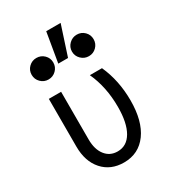

<svg xmlns="http://www.w3.org/2000/svg" viewBox="-213 -1012 1027 1138"><g transform="rotate(-30 300.0 -442.5)"><path d="M461.9 -540Q513.2 -426.8 513.2 -290Q513.2 -149.4 455.6 -69.8Q397.9 9.8 296.9 9.8Q206.5 9.8 152.3 -51Q98.1 -111.8 98.1 -213.9V-540H182.1V-213.9Q182.1 -146 213.1 -106Q244.1 -65.9 296.9 -65.9Q359.9 -65.9 394.5 -125.7Q429.2 -185.5 429.2 -294.9Q429.2 -431.2 378.9 -540ZM154.8 -787.1Q185.5 -787.1 207.3 -765.9Q229 -744.6 229 -713.9Q229 -683.1 207.3 -661.6Q185.5 -640.1 154.8 -640.1Q124.5 -640.1 102.8 -661.6Q81.1 -683.1 81.1 -713.9Q81.1 -744.6 102.8 -765.9Q124.5 -787.1 154.8 -787.1ZM356.9 -713.9Q356.9 -744.1 378.9 -765.6Q400.9 -787.1 431.2 -787.1Q461.9 -787.1 483.4 -765.9Q504.9 -744.6 504.9 -713.9Q504.9 -683.1 483.4 -661.6Q461.9 -640.1 431.2 -640.1Q400.9 -640.1 378.9 -661.6Q356.9 -683.1 356.9 -713.9ZM383.8 -895 317.9 -692.9H251L285.2 -895Z"/></g></svg>

Font: CommitMono
Style: Regular
Weight: 400
Monospace: yes
Designer: Eigil Nikolajsen
Foundry: Eigil Nikolajsen
Version: Version 1.143